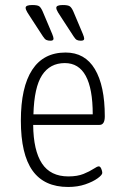

<svg xmlns="http://www.w3.org/2000/svg" viewBox="-20 -738 494 764"><path d="M251 6Q156 6 109.5 -59Q63 -124 63 -258Q63 -391 108 -460Q153 -529 241 -529Q318 -529 357.5 -463Q397 -397 397 -275Q397 -241 376 -241H112Q113 -139 147 -87.5Q181 -36 252 -36Q288 -36 312.5 -46Q337 -56 352 -66Q367 -76 373 -76Q379 -76 383 -66.5Q387 -57 387 -50Q387 -42 368.5 -28.5Q350 -15 319.5 -4.5Q289 6 251 6ZM113 -283H349Q349 -487 238 -487Q179 -487 147.5 -439Q116 -391 113 -283ZM302 -576Q292 -576 286 -579Q280 -582 273 -593L230 -659Q218 -677 211 -688.5Q204 -700 204 -707Q204 -718 230 -718Q250 -718 257.5 -713Q265 -708 272 -692L302 -621Q305 -614 310 -602Q315 -590 315 -584Q315 -576 302 -576ZM181 -576Q171 -576 164.5 -579Q158 -582 151 -593L108 -659Q96 -677 89 -688.5Q82 -700 82 -707Q82 -718 108 -718Q129 -718 136 -713Q143 -708 150 -692L180 -621Q183 -614 188 -602Q193 -590 193 -584Q193 -576 181 -576Z"/></svg>

Font: Asap Condensed ExtraLight
Style: Regular
Weight: 200
Width: 3
Designer: Pablo Cosgaya
Foundry: Omnibus-Type
Version: Version 3.001; ttfautohint (v1.8.4.7-5d5b)